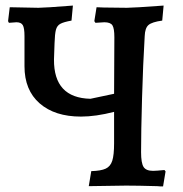

<svg xmlns="http://www.w3.org/2000/svg" viewBox="-20 -667 656 690"><path d="M575 -51 566 3Q553 3 545 2Q473 0 433 0L299 2L308 -52Q343 -53 360 -61Q377 -69 383.5 -89.5Q390 -110 390 -152V-265Q324 -248 271 -248Q177 -248 122.5 -295.5Q68 -343 68 -429V-537Q68 -566 62 -576.5Q56 -587 39 -587L12 -585L9 -591L15 -641L118 -639Q140 -639 242 -647L237 -593Q209 -588 197 -581.5Q185 -575 181 -560Q177 -545 176 -511L174 -453Q173 -315 305 -312L390 -330L391 -533Q391 -565 384 -576Q377 -587 355 -587L323 -585L319 -591L327 -641L353 -640L436 -639Q459 -639 568 -647L563 -593Q526 -588 513.5 -577Q501 -566 500 -537Q494 -437 490.5 -315.5Q487 -194 487 -120Q487 -81 496 -67Q505 -53 530 -53Q541 -53 571 -56Z"/></svg>

Font: Alegreya Medium
Style: Regular
Weight: 500
Designer: Juan Pablo del Peral
Foundry: Huerta Tipografica
Version: Version 2.007; ttfautohint (v1.6)